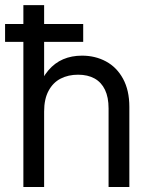

<svg xmlns="http://www.w3.org/2000/svg" viewBox="-32 -748 599 768"><path d="M144.5 0H61.5V-727.5H144.5V-390.6H119.1Q135.7 -436.5 161.4 -466.6Q187 -496.6 220.7 -511Q254.4 -525.4 295.9 -525.4Q349.1 -525.4 392.1 -502.2Q435.1 -479 460.2 -432.9Q485.4 -386.7 485.4 -320.3V0H402.3V-314.5Q402.3 -358.9 387.9 -388.9Q373.5 -418.9 346.2 -434.1Q318.8 -449.2 280.3 -449.2Q241.2 -449.2 210.7 -433.6Q180.2 -418 162.4 -385Q144.5 -352.1 144.5 -301.8ZM-11.7 -651.9H300.8V-580.6H-11.7Z"/></svg>

Font: Intratopia Thin
Style: Regular
Weight: 100
Designer: Rasmus Andersson
Foundry: rsms
Version: Version 3.000;Glyphs 3.2.3 (3260)